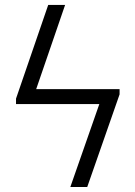

<svg xmlns="http://www.w3.org/2000/svg" viewBox="-20 -747 541 767"><path d="M240.1 -727.3 124.6 -391H457.7V-370L328.5 0H261L376.8 -331.3H44V-353L172.6 -727.3Z"/></svg>

Font: Inter P Light
Style: Regular
Weight: 300
Designer: Rasmus Andersson
Foundry: rsms
Version: Version 3.018;git-588b23468